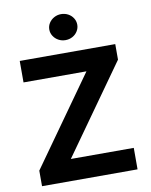

<svg xmlns="http://www.w3.org/2000/svg" viewBox="-98 -995 838 1067"><g transform="rotate(-10 320.5 -461.5)"><path d="M51.4 -87.8 405.3 -585.8H50.2V-707H589.2V-619.2L235.3 -121.2H590.4V0H51.4ZM242.2 -850Q242.2 -870.1 253 -886.9Q263.9 -903.8 282 -913.6Q300 -923.4 321.2 -923.4Q342.8 -923.4 360.9 -913.6Q379 -903.8 389.5 -886.9Q400.1 -870.1 400.1 -850Q400.1 -830.4 389.5 -813.4Q379 -796.3 360.9 -786.5Q342.8 -776.7 321.2 -776.7Q300 -776.7 282 -786.5Q263.9 -796.3 253 -813.4Q242.2 -830.4 242.2 -850Z"/></g></svg>

Font: Pretendard JP Variable
Style: Regular
Weight: 400
Designer: Base glyphs from Inter by Rasmus Andersson; Hangul glyphs from Noto Sans CJK(Source Han Sans) by Jang Soo-young and Kang
Foundry: Kil Hyung-jin
Version: Version 1.307;Glyphs 3.2 (3192)